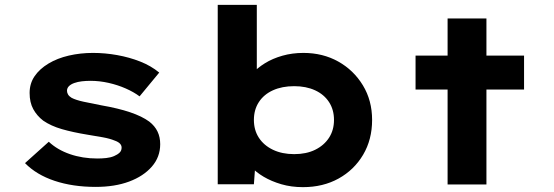

<svg xmlns="http://www.w3.org/2000/svg" viewBox="-20 -760 2281 791"><path d="M374 10Q280 10 205 -15Q130 -40 83 -88L181 -176Q216 -143 268 -125Q320 -107 381 -107Q400 -107 418 -109Q436 -111 450 -117Q464 -123 472.5 -131Q481 -139 481 -152Q481 -171 452 -181Q433 -189 403 -194.5Q373 -200 341 -205Q280 -215 235 -228Q190 -241 158 -263Q132 -283 117 -310.5Q102 -338 102 -377Q102 -416 122.5 -446Q143 -476 179.5 -498Q216 -520 263.5 -531Q311 -542 363 -542Q413 -542 463 -533Q513 -524 557.5 -506.5Q602 -489 636 -461L555 -363Q531 -381 498 -395.5Q465 -410 427.5 -418.5Q390 -427 353 -427Q334 -427 317 -425Q300 -423 286 -418Q272 -413 264 -405Q256 -397 256 -386Q256 -378 260.5 -370.5Q265 -363 275 -357Q292 -348 324 -341Q356 -334 398 -326Q467 -314 516 -297.5Q565 -281 595 -259Q618 -241 629 -218Q640 -195 640 -166Q640 -113 605.5 -73.5Q571 -34 512 -12Q453 10 374 10Z M1228 11Q1180 11 1139 -1Q1098 -13 1066 -32Q1034 -51 1013.5 -74Q993 -97 987 -118L1035 -124L1026 -1H877V-740H1038V-404L992 -410Q999 -434 1019.5 -457Q1040 -480 1071.5 -499.5Q1103 -519 1143.5 -530.5Q1184 -542 1230 -542Q1310 -542 1373.5 -506.5Q1437 -471 1475 -408.5Q1513 -346 1513 -266Q1513 -185 1476 -122.5Q1439 -60 1375 -24.5Q1311 11 1228 11ZM1192 -125Q1242 -125 1278.5 -143Q1315 -161 1335.5 -192.5Q1356 -224 1356 -266Q1356 -308 1335.5 -339.5Q1315 -371 1278 -388Q1241 -405 1192 -405Q1142 -405 1104.5 -388Q1067 -371 1046.5 -339.5Q1026 -308 1026 -266Q1026 -224 1046.5 -192.5Q1067 -161 1104.5 -143Q1142 -125 1192 -125Z M1824 0V-684H1984V0ZM1692 -391V-531H2139V-391Z"/></svg>

Font: Lexend Mega
Style: Bold
Weight: 700
Version: Version 1.007